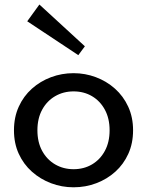

<svg xmlns="http://www.w3.org/2000/svg" viewBox="-20 -802 641 837"><path d="M300.7 14.5Q249.2 14.5 202.4 -3.3Q155.7 -21 119.2 -53.5Q82.7 -86 61.8 -131.5Q40.9 -177 40.9 -234Q40.9 -291 61.8 -337Q82.7 -383 119.2 -415.5Q155.7 -448 202.4 -465.5Q249.2 -483 300.7 -483Q351.3 -483 398 -465.5Q444.6 -448 481.2 -415.5Q517.7 -383 538.9 -337Q560.1 -291 560.1 -234Q560.1 -177 539.4 -131.5Q518.8 -86 482.8 -53.5Q446.8 -21 399.9 -3.3Q352.9 14.5 300.7 14.5ZM300.7 -64.4Q345.7 -64.4 381.1 -85.3Q416.5 -106.2 437.1 -144.2Q457.8 -182.2 457.8 -234Q457.8 -285.8 437.1 -323.8Q416.5 -361.8 381.1 -382.7Q345.7 -403.6 300.7 -403.6Q256.3 -403.6 220.4 -382.7Q184.5 -361.8 163.8 -323.8Q143.1 -285.8 143.1 -234Q143.1 -182.2 163.8 -144.2Q184.5 -106.2 220.4 -85.3Q256.3 -64.4 300.7 -64.4ZM321.4 -561.6 98.7 -709.2 151.7 -782.3 350 -600.2Z"/></svg>

Font: BioRhyme ExtraBold
Style: Regular
Weight: 800
Designer: Aoife Mooney
Foundry: Aoife Mooney Type
Version: Version 1.600;gftools[0.9.33]